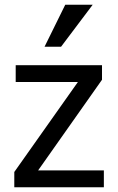

<svg xmlns="http://www.w3.org/2000/svg" viewBox="-20 -786 496 806"><path d="M40 0V-64L307.1 -441.9H45.9V-512.2H408.2V-451.2L140.1 -70.8H416V0ZM236.3 -589.8H167L253.9 -766.1H369.1Z"/></svg>

Font: Lorenzo Sans
Style: Regular
Weight: 400
Foundry: Intel Corporation
Version: Version 1.00; ttfautohint (v1.5)